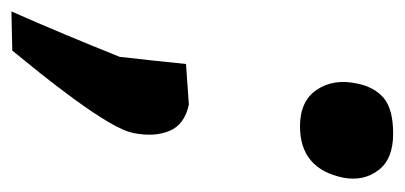

<svg xmlns="http://www.w3.org/2000/svg" viewBox="-247 -345 708 336"><g transform="rotate(90 107.0 -177.0)"><path d="M160 -348Q116 -348 96.2 -377.2Q76.5 -406.5 85 -447Q91 -478 110.5 -494.5Q130 -511 173 -511Q217.5 -511 237 -485Q256.5 -459 250 -424Q234.5 -348 160 -348ZM-41 157Q-21.5 113 -0.5 62.8Q20.5 12.5 38.5 -32.5Q41.5 -60 44.8 -89.5Q48 -119 51 -148.5L122 -153.5Q157 -146 168 -119.8Q179 -93.5 172 -57.5Q168.5 -39.5 151.8 -11.5Q135 16.5 112.2 47.5Q89.5 78.5 66.8 107Q44 135.5 27.5 155.5Z"/></g></svg>

Font: Commissioner Loud SemiBold
Style: Italic
Weight: 600
Italic angle: -12°
Designer: Kostas Bartsokas
Foundry: Kostas Bartsokas
Version: Version 1.000; ttfautohint (v1.8.3)